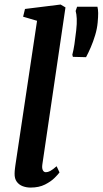

<svg xmlns="http://www.w3.org/2000/svg" viewBox="-20 -838 464 868"><path d="M171.5 -95Q169 -78 173.5 -68.8Q178 -59.5 187.5 -59.5Q196.5 -59.5 207 -65Q217.5 -70.5 236 -86.5L249 -58.5Q243 -50 226.8 -33.8Q210.5 -17.5 183.5 -3.8Q156.5 10 118 10Q99.5 10 82.8 3.8Q66 -2.5 55.8 -16.5Q45.5 -30.5 46 -53.5Q46 -58.5 46.5 -65.2Q47 -72 48 -79Q49 -86 49.5 -90.5L147.5 -744L84.5 -762.5L93 -797.5L254 -817.5L276 -804.5ZM369 -579.5 309.5 -581 307 -590.5Q312.5 -611.5 316.5 -638Q320.5 -664.5 324.5 -700.5Q328 -731.5 327 -753.2Q326 -775 322 -788.5L328.5 -807.5H420.5Q423.5 -795.5 423.8 -779.2Q424 -763 421.5 -736Q419 -708 410.2 -679Q401.5 -650 390.5 -624.5Q379.5 -599 369 -579.5Z"/></svg>

Font: Merriweather 28pt SemiBold
Style: Italic
Weight: 600
Italic angle: -7.8°
Version: Version 2.101